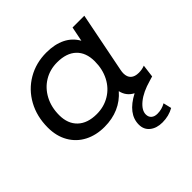

<svg xmlns="http://www.w3.org/2000/svg" viewBox="-190 -709 1107 1107"><g transform="rotate(-45 363.0 -155.5)"><path d="M682 -84 672 -6Q665 -4 658 -2Q651 0 645 2Q573 22 532 55.5Q491 89 491 123Q491 144 504.5 156Q518 168 542 168Q578 168 609 150L621 200Q579 224 527 224Q480 224 450.5 200.5Q421 177 421 136Q421 49 532 -9Q487 -32 476 -82Q439 -39 387.5 -16.5Q336 6 272 6Q204 6 151 -21.5Q98 -49 68 -101Q38 -153 38 -223Q38 -313 77 -384Q116 -455 184.5 -495Q253 -535 338 -535Q406 -535 454.5 -511Q503 -487 529 -440L547 -530H643L570 -162Q567 -147 567 -136Q567 -106 584 -90.5Q601 -75 633 -75Q660 -75 682 -84ZM500 -302Q500 -373 459 -412Q418 -451 342 -451Q283 -451 236 -422.5Q189 -394 162 -343Q135 -292 135 -227Q135 -157 176.5 -117.5Q218 -78 293 -78Q352 -78 399.5 -106.5Q447 -135 473.5 -186Q500 -237 500 -302Z"/></g></svg>

Font: Montserrat Alternates Medium
Style: Italic
Weight: 500
Italic angle: -11.3°
Designer: Julieta Ulanovsky
Foundry: Julieta Ulanovsky
Version: Version 7.200